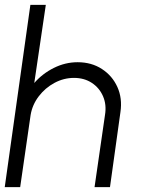

<svg xmlns="http://www.w3.org/2000/svg" viewBox="-30 -770 584 790"><path d="M465.5 -308.5 422.5 0H359L402 -297Q409 -339 394 -373.8Q379 -408.5 347.8 -429Q316.5 -449.5 274.5 -449.5Q232.5 -449.5 194.2 -429Q156 -408.5 129.5 -373.8Q103 -339 96 -297L53 0H-10.5L95 -750H158.5L111 -428.5Q144.5 -467 191.5 -490.5Q238.5 -514 289.5 -514Q346.5 -514 389.2 -486.2Q432 -458.5 453 -412Q474 -365.5 465.5 -308.5Z"/></svg>

Font: Urbanist Light
Style: Italic
Weight: 300
Italic angle: -8°
Designer: Corey Hu
Foundry: Corey Hu
Version: Version 1.330; ttfautohint (v1.8.4.7-5d5b)